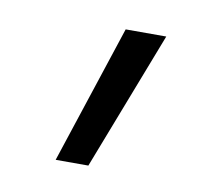

<svg xmlns="http://www.w3.org/2000/svg" viewBox="-42 -815 344 328"><g transform="rotate(10 130.0 -651.0)"><path d="M73.2 -530.3 152.3 -770.5H222.7L129.9 -530.3Z"/></g></svg>

Font: Gen Shin Gothic Light
Style: Regular
Weight: 200
Designer: [Source Han Sans]
Ryoko NISHIZUKA  (kana & ideographs); Paul D. Hunt (Latin, Greek & Cyrillic); Wenlong ZHANG  (bopomofo
Version: Version 1.002.20150607